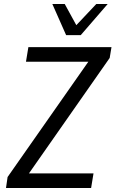

<svg xmlns="http://www.w3.org/2000/svg" viewBox="-20 -941 578 961"><path d="M10 0 18 -55 448 -669 450 -632H110L122 -705H538L529 -651L99 -36L97 -73H448L436 0ZM311 -765 242 -921H304L362 -815L462 -921H519L384 -765Z"/></svg>

Font: Nunito Sans 7pt Condensed
Style: Italic
Weight: 400
Width: 3
Italic angle: -9°
Designer: Vernon Adams
Foundry: Vernon Adams
Version: Version 3.101;gftools[0.9.27]